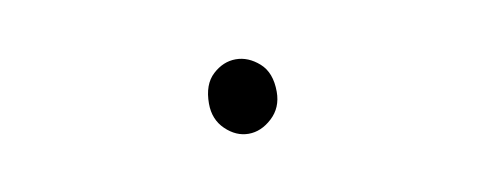

<svg xmlns="http://www.w3.org/2000/svg" viewBox="-27 -468 583 226"><g transform="rotate(-10 264.5 -355.5)"><path d="M258 -311Q243 -311 230.5 -323Q218 -335 218 -354Q218 -377 230.5 -388.5Q243 -400 258 -400Q273 -400 286 -388.5Q299 -377 299 -354Q299 -335 286 -323Q273 -311 258 -311Z"/></g></svg>

Font: Noto Sans KR Thin
Style: Regular
Weight: 100
Designer: Ryoko NISHIZUKA 西塚涼子 (kana, bopomofo & ideographs); Paul D. Hunt (Latin, Greek & Cyrillic); Sandoll Communications 산돌커뮤니
Foundry: Adobe
Version: Version 2.004-H2;hotconv 1.0.118;makeotfexe 2.5.65603